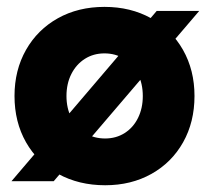

<svg xmlns="http://www.w3.org/2000/svg" viewBox="-20 -537 624 569"><path d="M444.4 -504.6H570.4L139.2 0H14ZM23 -252.6Q23 -329.1 57.1 -389.2Q91.2 -449.2 151.5 -482.9Q211.8 -516.6 289.6 -516.6Q367.4 -516.6 427.8 -482.9Q488.2 -449.2 522.3 -389.2Q556.4 -329.1 556.4 -252.6Q556.4 -175.4 522.7 -115.4Q489 -55.4 428.9 -21.7Q368.7 12 291.7 12Q213.6 12 152.4 -21.7Q91.2 -55.4 57.1 -115.4Q23 -175.4 23 -252.6ZM403.2 -252.4Q403.2 -289.2 388.7 -317.8Q374.2 -346.4 348.2 -362.6Q322.1 -378.8 289.6 -378.8Q257 -378.8 231.5 -362.6Q206 -346.4 191.5 -317.8Q177 -289.2 177 -252.4Q177 -216.2 191.5 -187.6Q206 -159 232.1 -142.8Q258.3 -126.6 291.5 -126.6Q324.2 -126.6 349.6 -142.8Q375 -159 389.1 -187.6Q403.2 -216.2 403.2 -252.4Z"/></svg>

Font: 寒蝉端黑体 Light
Style: Regular
Weight: 300
Designer: ChillDuanSans {Warren2060}; 
Source Han Sans {Ryoko NISHIZUKA 西塚涼子 (kana, bopomofo & ideographs); Paul D. Hunt (Latin, G
Foundry: ChillType&Adobe
Version: Version 1.300;Glyphs 3.3 (3306)